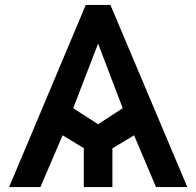

<svg xmlns="http://www.w3.org/2000/svg" viewBox="-20 -759 797 779"><path d="M328 -739H428L740 0H613L524 -210L436 -157V0H320V-158L234 -210L144 0H17ZM378 -255 478 -320 378 -582 277 -320Z"/></svg>

Font: Involve SemiBold
Style: Regular
Weight: 600
Designer: Stefan Peev
Foundry: Context Ltd.
Version: Version 1.001